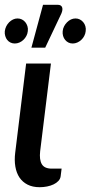

<svg xmlns="http://www.w3.org/2000/svg" viewBox="-26 -775 378 801"><path d="M83 -510H186.5L141.5 -144Q137.5 -108.5 148.5 -90Q159.5 -71.5 190 -71.5H231L227 -39.5Q225.5 -28.5 217.5 -20Q209.5 -11.5 197.5 -5.8Q185.5 0 170.2 3Q155 6 139.5 6Q110 6 89 -4.8Q68 -15.5 55.2 -34.5Q42.5 -53.5 38 -80.2Q33.5 -107 37.5 -138.5ZM105 -576 153.5 -755H214.5Q229 -755 233 -745Q237 -735 230 -718.5L162.5 -576ZM331.5 -645Q330.5 -634.5 325.5 -625Q320.5 -615.5 313 -608.5Q305.5 -601.5 296.2 -597.5Q287 -593.5 277.5 -593.5Q267.5 -593.5 259.5 -597.5Q251.5 -601.5 245.8 -608.5Q240 -615.5 237.2 -625Q234.5 -634.5 235.5 -645Q236.5 -656 241.5 -665.5Q246.5 -675 253.8 -682.2Q261 -689.5 270 -693.8Q279 -698 289 -698Q299 -698 307.2 -693.8Q315.5 -689.5 321.5 -682.2Q327.5 -675 330.2 -665.5Q333 -656 331.5 -645ZM90 -645Q89 -634.5 84 -625Q79 -615.5 71.5 -608.5Q64 -601.5 54.8 -597.5Q45.5 -593.5 35.5 -593.5Q26 -593.5 17.8 -597.5Q9.5 -601.5 4 -608.5Q-1.5 -615.5 -4.2 -625Q-7 -634.5 -6 -645Q-4.5 -656 0.2 -665.5Q5 -675 12.2 -682.2Q19.5 -689.5 28.5 -693.8Q37.5 -698 47 -698Q57 -698 65.5 -693.8Q74 -689.5 79.8 -682.2Q85.5 -675 88.5 -665.5Q91.5 -656 90 -645Z"/></svg>

Font: Lato SemiBold
Style: Italic
Weight: 600
Italic angle: -7°
Designer: Lukasz Dziedzic with Adam Twardoch and Botio Nikoltchev
Foundry: tyPoland Lukasz Dziedzic
Version: Version 2.015; 2015-08-06; http://www.latofonts.com/